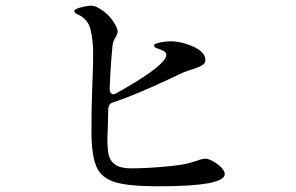

<svg xmlns="http://www.w3.org/2000/svg" viewBox="-20 -735 1040 674"><path d="M769 -124Q769 -81 536 -81Q432 -81 384 -95.5Q336 -110 318.5 -150Q301 -190 301 -276Q301 -352 304 -433Q307 -502 307 -548Q307 -591 298.5 -628.5Q290 -666 258 -682Q255 -683 250.5 -685.5Q246 -688 243.5 -690.5Q241 -693 241 -697Q241 -703 263.5 -709Q286 -715 302 -715Q316 -715 341 -697.5Q366 -680 381 -654Q393 -635 393 -624Q393 -616 385 -603Q377 -590 375 -576Q373 -558 370 -517.5Q367 -477 365 -424V-422Q365 -414 368.5 -409Q372 -404 378 -404Q381 -404 389 -408Q536 -490 560 -530Q564 -537 564 -542Q564 -550 556 -555Q548 -560 530 -566Q521 -569 521 -575Q521 -580 528 -582Q552 -590 579 -590Q608 -590 639 -579Q701 -558 701 -524Q701 -512 687.5 -504.5Q674 -497 638 -486Q620 -480 582 -461Q452 -400 378 -376Q362 -372 360 -353L359 -308Q357 -264 357 -250Q357 -213 361.5 -191.5Q366 -170 384.5 -157Q403 -144 441 -144Q489 -144 552.5 -149.5Q616 -155 642 -162L669 -170Q690 -178 701 -178Q711 -178 727.5 -169Q744 -160 756.5 -147.5Q769 -135 769 -124Z"/></svg>

Font: Shippori Mincho B1
Style: Regular
Weight: 400
Designer: FONTDASU
Foundry: FONTDASU / Google Inc. / but / Adobe
Version: Version 3.110; ttfautohint (v1.8.3)